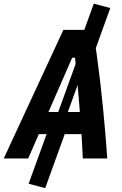

<svg xmlns="http://www.w3.org/2000/svg" viewBox="-52 -855 658 1036"><path d="M191.9 160.2 102.5 136.2 217.3 -180.2 249.5 -215.3 381.8 -581.1 381.3 -634.3 454.1 -835.4 543 -811.5 438 -520.5 384.8 -445.8 297.4 -204.6 307.1 -158.2ZM-31.7 0 290 -693.8H450.7Q461.4 -624.5 470.7 -555.2Q480 -485.8 488.3 -416.5Q496.6 -347.2 503.4 -277.6Q510.3 -208 516.1 -138.7Q522 -69.3 526.9 0H395Q392.6 -54.2 389.2 -108.6Q385.7 -163.1 381.6 -217.3Q377.4 -271.5 372.8 -325.9Q368.2 -380.4 363.3 -434.8Q358.4 -489.3 353 -543.5H337.4L100.1 0ZM94.2 -131.3 110.8 -250.5H462.4L445.8 -131.3Z"/></svg>

Font: Cascadia Code PL
Style: Italic
Weight: 400
Italic angle: -10°
Monospace: yes
Designer: Aaron Bell
Foundry: Saja Typeworks
Version: Version 2404.023